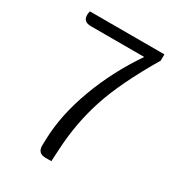

<svg xmlns="http://www.w3.org/2000/svg" viewBox="-170 -801 822 902"><g transform="rotate(30 241.0 -350.0)"><path d="M456 -700V-666Q346 -480 302.5 -347.5Q259 -215 251 -72L247 0H215Q172 0 173 -44L174 -79Q178 -211 232.5 -358.5Q287 -506 380 -642H91Q49 -642 49 -679Q49 -688 52 -700Z"/></g></svg>

Font: Krub
Style: Regular
Weight: 400
Designer: Ekaluck Peanpanawate
Foundry: Cadson Demak Co.,Ltd.
Version: Version 1.000; ttfautohint (v1.6)